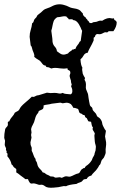

<svg xmlns="http://www.w3.org/2000/svg" viewBox="-93 -534 567 900"><path d="M88.9 -87.9 127 -99.6 143.6 -97.7 162.1 -98.6Q171.9 -98.6 181.6 -96.2Q191.4 -93.8 200.2 -98.6Q210 -93.8 216.3 -93.8Q222.7 -93.8 238.3 -91.8Q246.1 -95.7 246.1 -106.9Q246.1 -118.2 242.7 -123.5Q239.3 -128.9 241.2 -132.3Q243.2 -135.7 243.2 -137.7Q239.3 -149.4 239.7 -151.9Q240.2 -154.3 239.3 -157.2Q238.3 -160.2 236.8 -164.1Q235.4 -168 233.9 -174.3Q232.4 -180.7 235.4 -186.5Q238.3 -192.4 235.4 -200.2Q232.4 -204.1 227.5 -205.6Q222.7 -207 223.6 -213.9Q207 -210.9 190.4 -213.4Q173.8 -215.8 165 -215.8Q156.2 -215.8 147.5 -212.9Q134.8 -219.7 128.9 -219.2Q123 -218.8 121.1 -226.6Q111.3 -226.6 105 -235.8Q98.6 -245.1 92.8 -250Q74.2 -260.7 67.4 -267.6Q69.3 -275.4 65.4 -284.7Q61.5 -293.9 59.6 -299.3Q57.6 -304.7 56.6 -310.5Q55.7 -316.4 50.8 -321.3L45.9 -361.3Q45.9 -377.9 50.8 -393.1Q55.7 -408.2 57.6 -424.8Q63.5 -427.7 64.9 -434.1Q66.4 -440.4 68.8 -443.8Q71.3 -447.3 73.2 -448.7Q75.2 -450.2 77.1 -452.6Q79.1 -455.1 80.1 -458Q81.1 -460.9 83.5 -463.4Q85.9 -465.8 90.3 -468.8Q94.7 -471.7 99.6 -476.1Q104.5 -480.5 108.4 -484.4Q112.3 -488.3 118.2 -491.2Q124 -494.1 132.3 -496.6Q140.6 -499 149.4 -503.9Q177.7 -519.5 207 -510.7Q220.7 -506.8 224.6 -504.4Q228.5 -502 236.3 -499Q244.1 -496.1 254.9 -494.6Q265.6 -493.2 273.9 -489.7Q282.2 -486.3 285.6 -481.4Q289.1 -476.6 294.9 -471.7Q294.9 -460 308.6 -452.1Q309.6 -447.3 313 -445.3Q316.4 -443.4 317.4 -438.5Q323.2 -435.5 324.2 -431.2Q325.2 -426.8 331.1 -425.8Q336.9 -424.8 340.3 -427.7Q343.8 -430.7 351.1 -430.7Q358.4 -430.7 366.7 -434.6Q375 -438.5 385.7 -436.5Q411.1 -453.1 427.7 -448.2Q434.6 -446.3 441.4 -448.2Q441.4 -440.4 446.8 -438.5Q452.1 -436.5 454.1 -429.7Q454.1 -409.2 438.5 -387.7H418.9Q415 -387.7 413.6 -385.3Q412.1 -382.8 408.2 -381.8Q400.4 -384.8 392.1 -379.9Q383.8 -375 377.9 -374Q372.1 -373 368.7 -374Q365.2 -375 360.8 -374Q356.4 -373 353.5 -367.2Q352.5 -359.4 346.7 -358.4L345.7 -351.6Q346.7 -352.5 345.7 -343.8L337.9 -327.1Q321.3 -297.9 318.4 -287.1Q304.7 -285.2 298.8 -273.9Q293 -262.7 284.2 -255.9Q286.1 -226.6 293 -217.8Q292 -210 292 -207L294.9 -188.5Q298.8 -178.7 305.7 -168Q301.8 -161.1 304.7 -157.2Q307.6 -153.3 309.1 -146Q310.5 -138.7 309.6 -130.4Q308.6 -122.1 310.5 -115.7Q312.5 -109.4 316.4 -101.1Q320.3 -92.8 320.3 -88.4Q320.3 -84 321.8 -76.7Q323.2 -69.3 324.7 -59.1Q326.2 -48.8 328.1 -42.5Q330.1 -36.1 333.5 -34.2Q336.9 -32.2 338.9 -28.8Q340.8 -25.4 340.8 -22Q340.8 -18.6 345.2 -13.7Q349.6 -8.8 352.1 -6.3Q354.5 -3.9 356.4 -1.5Q358.4 1 359.4 4.4Q360.4 7.8 361.8 10.3Q363.3 12.7 368.2 15.6Q378.9 21.5 384.8 37.1Q386.7 50.8 390.1 56.6Q393.6 62.5 396 67.9Q398.4 73.2 400.9 75.2Q403.3 77.1 403.3 81.1L399.4 105.5L404.3 132.8Q405.3 143.6 403.3 155.3Q401.4 167 402.3 175.3Q403.3 183.6 400.4 189.5Q397.5 195.3 396 200.2Q394.5 205.1 389.6 210Q384.8 214.8 382.8 218.8Q380.9 222.7 380.4 226.1Q379.9 229.5 377.9 233.9Q376 238.3 374 239.3Q372.1 240.2 370.6 244.1Q369.1 248 366.7 251Q364.3 253.9 360.8 259.3Q357.4 264.6 348.6 272.9Q339.8 281.2 335 289.1Q319.3 292 313.5 304.7Q303.7 306.6 301.3 306.6Q298.8 306.6 293.9 313Q289.1 319.3 280.8 321.3Q272.5 323.2 265.6 328.1Q227.5 332 216.8 338.9Q206.1 336.9 195.3 340.3Q184.6 343.8 156.7 345.7Q128.9 347.7 118.7 339.4Q108.4 331.1 100.1 332Q91.8 333 88.4 332Q85 331.1 75.2 327.6Q65.4 324.2 58.1 326.2Q50.8 328.1 45.9 321.3Q41 314.5 38.1 305.7H25.4Q20.5 300.8 14.6 296.9Q8.8 293 3.9 289.1Q-1 285.2 -5.9 281.2Q-10.7 277.3 -15.6 275.4Q-17.6 272.5 -16.6 265.6Q-15.6 258.8 -18.6 256.8Q-29.3 250 -31.2 245.1Q-33.2 240.2 -39.1 236.3Q-42 217.8 -58.6 198.2Q-57.6 193.4 -57.6 188.5Q-57.6 183.6 -62.5 181.6Q-60.5 174.8 -63.5 171.9Q-66.4 168.9 -64.5 162.1Q-65.4 158.2 -67.4 155.3Q-69.3 152.3 -70.3 147.9Q-71.3 143.6 -70.3 137.7Q-69.3 131.8 -69.3 126L-73.2 112.3L-72.3 93.8Q-70.3 77.1 -68.8 71.8Q-67.4 66.4 -61 60.5Q-54.7 54.7 -56.2 45.4Q-57.6 36.1 -52.7 35.6Q-47.9 35.2 -47.9 30.3Q-42 19.5 -35.2 12.2Q-28.3 4.9 -23.4 -5.9Q-12.7 -12.7 -11.7 -12.7Q-7.8 -12.7 -2 -21.5Q2.9 -34.2 23.9 -51.8Q44.9 -69.3 56.6 -81.1Q64.5 -78.1 70.3 -82Q80.1 -87.9 88.9 -87.9ZM152.3 -353.5 153.3 -337.9Q155.3 -324.2 164.1 -314.9Q172.9 -305.7 173.8 -293.9Q179.7 -290 186.5 -284.7Q193.4 -279.3 200.7 -278.3Q208 -277.3 213.9 -279.3Q219.7 -281.2 225.6 -283.2Q230.5 -290 236.8 -293.5Q243.2 -296.9 248 -302.7Q252.9 -300.8 253.9 -303.2Q254.9 -305.7 259.8 -303.7Q264.6 -316.4 270.5 -322.8Q276.4 -329.1 278.3 -334.5Q280.3 -339.8 285.2 -341.8L292 -389.6Q288.1 -395.5 285.2 -404.3Q269.5 -439.5 251 -439.5Q247.1 -444.3 242.7 -443.8Q238.3 -443.4 229.5 -443.4Q227.5 -448.2 223.6 -450.7Q219.7 -453.1 217.8 -457Q207 -459 197.8 -456.5Q188.5 -454.1 174.8 -453.1Q162.1 -444.3 158.7 -435.1Q155.3 -425.8 152.8 -412.1Q150.4 -398.4 148.9 -395.5Q147.5 -392.6 147.5 -389.6ZM351.6 130.9 350.6 119.1Q350.6 111.3 349.6 105Q348.6 98.6 351.6 92.8Q349.6 85.9 344.2 78.6Q338.9 71.3 342.8 63.5Q337.9 58.6 336.9 51.8Q335.9 44.9 334 37.1Q328.1 35.2 325.7 35.6Q323.2 36.1 320.3 33.2Q316.4 26.4 313.5 19.5Q305.7 16.6 305.2 10.3Q304.7 3.9 294.9 4.9Q293.9 0 287.6 -1.5Q281.2 -2.9 279.3 -6.3Q277.3 -9.8 276.4 -14.6Q275.4 -19.5 272.5 -23.4Q257.8 -29.3 251 -28.3Q245.1 -40 239.3 -45.9Q225.6 -54.7 212.9 -51.8Q200.2 -48.8 196.8 -50.8Q193.4 -52.7 188.5 -52.7L149.4 -47.9Q139.6 -44.9 129.9 -43.9Q120.1 -43 111.3 -40Q112.3 -24.4 104.5 -21Q96.7 -17.6 91.8 -15.1Q86.9 -12.7 85.9 -4.9Q75.2 5.9 71.3 22.9Q67.4 40 61 50.3Q54.7 60.5 52.7 71.3L54.7 86.9L52.7 98.6L54.7 111.3L49.8 132.8Q49.8 145.5 52.2 149.9Q54.7 154.3 55.7 159.2V172.9Q60.5 181.6 64 192.9Q67.4 204.1 74.2 211.9Q72.3 216.8 76.2 221.2Q80.1 225.6 81.5 233.9Q83 242.2 86.4 248Q89.8 253.9 96.2 259.8Q102.5 265.6 107.4 274.4Q114.3 274.4 118.7 278.8Q123 283.2 130.9 286.1Q138.7 289.1 139.6 290.5Q140.6 292 144.5 293Q148.4 293.9 152.8 293.5Q157.2 293 161.6 296.4Q166 299.8 173.3 298.3Q180.7 296.9 185.5 296.9Q190.4 296.9 193.4 298.8Q196.3 300.8 205.1 295.9Q213.9 291 222.7 293Q231.4 294.9 235.8 293.9Q240.2 293 245.1 290.5Q250 288.1 258.3 284.2Q266.6 280.3 270.5 279.8Q274.4 279.3 277.8 276.9Q281.2 274.4 284.2 267.6Q287.1 260.7 293 257.8Q295.9 256.8 297.4 254.9Q298.8 252.9 303.7 253.9Q305.7 248 310.5 244.1Q326.2 234.4 335.9 218.8Q337.9 216.8 339.4 211.4Q340.8 206.1 345.7 198.7Q350.6 191.4 350.6 184.6L355.5 168.9Q354.5 168.9 356 160.6Q357.4 152.3 355 145.5Q352.5 138.7 351.6 130.9Z"/></svg>

Font: Mountains of Christmas
Style: Bold
Weight: 700
Designer: Crystal Kluge
Foundry: Font Diner, Inc DBA Tart Workshop
Version: Version 1.002